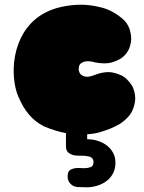

<svg xmlns="http://www.w3.org/2000/svg" viewBox="-20 -550 610 815"><path d="M384 -285Q364 -291 349 -290Q335 -289 324.5 -282Q314 -275 314 -256Q315 -242 323 -234Q330 -227 344 -224.5Q358 -222 385 -233Q414 -244 442 -244Q466 -243 493 -231Q520 -219 542 -184Q554 -158 554 -132Q554 -109 542 -81Q530 -53 492 -26Q475 -16 453 -6Q434 2 408 10Q382 18 350 20V41Q374 41 395.5 48Q417 55 433.5 67.5Q450 80 460 98.5Q470 117 470 141Q470 167 459.5 186.5Q449 206 431.5 219Q414 232 392 238.5Q370 245 348 245Q339 245 330 244.5Q321 244 312 244Q293 244 280 231Q267 218 267 199Q267 176 281 169.5Q295 163 312 163Q317 163 323.5 163.5Q330 164 337 164Q352 164 364.5 159.5Q377 155 377 138Q377 122 363 116Q348 111 325 111Q302 111 293.5 109Q285 107 278 103Q260 94 260 72V15Q215 7 166 -14Q130 -32 102 -65Q78 -93 58 -139.5Q38 -186 38 -255Q39 -313 58 -364Q66 -386 79 -408Q92 -430 111 -450.5Q130 -471 156.5 -487.5Q183 -504 218 -515Q267 -529 318 -530Q361 -531 411.5 -518Q462 -505 506 -465Q519 -452 527 -434Q534 -418 536.5 -395Q539 -372 528 -343Q518 -321 499 -306Q482 -293 454.5 -285Q427 -277 384 -285Z"/></svg>

Font: Sniglet
Style: ExtraBold
Weight: 800
Version: Version 2.000; ttfautohint (v0.95) -l 8 -r 50 -G 200 -x 14 -